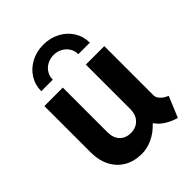

<svg xmlns="http://www.w3.org/2000/svg" viewBox="-214 -867 991 991"><g transform="rotate(-45 281.0 -371.5)"><path d="M493.7 -163.6Q493.7 -147.5 508.3 -131.8Q522.9 -116.2 547.4 -106.4L500 7.8Q461.9 -3.4 433.3 -22.2Q404.8 -41 391.6 -62.5H386.7Q356 -29.3 316.7 -10.7Q277.3 7.8 237.8 7.8Q183.1 7.8 142.1 -15.9Q101.1 -39.6 78.6 -83Q56.2 -126.5 56.2 -183.6V-522.9H190.9V-196.8Q190.9 -156.2 213.4 -132.3Q235.8 -108.4 273.9 -108.4Q312 -108.4 335.4 -132.8Q358.9 -157.2 358.9 -196.8V-522.9H493.7ZM453.6 -588.4H369.6Q369.6 -612.8 357.2 -632.8Q344.7 -652.8 323.5 -664.3Q302.2 -675.8 275.9 -675.8Q250 -675.8 228.8 -664.3Q207.5 -652.8 195.3 -632.8Q183.1 -612.8 183.1 -588.4H99.1Q99.1 -633.8 122.3 -670.9Q145.5 -708 186 -729.5Q226.6 -751 275.9 -751Q325.7 -751 366.5 -729.5Q407.2 -708 430.4 -670.9Q453.6 -633.8 453.6 -588.4Z"/></g></svg>

Font: Reddit Mono
Style: Bold
Weight: 700
Designer: Stephen Hutchings
Foundry: Reddit
Version: Version 1.009